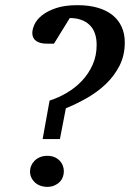

<svg xmlns="http://www.w3.org/2000/svg" viewBox="-20 -707 526 743"><path d="M227.1 -43.9Q227.1 -32.2 222.9 -21.5Q218.8 -10.7 210.4 -2.4Q202.1 5.9 190.2 11Q178.2 16.1 163.1 16.1Q147.5 16.1 135 11.2Q122.6 6.3 114 -2Q105.5 -10.3 100.8 -20.8Q96.2 -31.2 96.2 -43Q96.2 -54.7 100.8 -65.7Q105.5 -76.7 114 -85.2Q122.6 -93.8 135 -98.9Q147.5 -104 163.1 -104Q178.2 -104 190.2 -99.1Q202.1 -94.2 210.4 -85.7Q218.8 -77.1 222.9 -66.4Q227.1 -55.7 227.1 -43.9ZM462.9 -543Q462.9 -492.7 442.6 -452.9Q422.4 -413.1 389.9 -382.1Q357.4 -351.1 316.7 -327.9Q275.9 -304.7 234.9 -288.1L211.9 -168.9H145L171.9 -317.9Q206.1 -328.6 238.8 -347.9Q271.5 -367.2 297.1 -394.3Q322.8 -421.4 338.4 -456.3Q354 -491.2 354 -533.2Q354 -584.5 326.2 -610.8Q298.3 -637.2 250 -637.2L189 -538.1H160.2Q134.3 -538.1 119.6 -548.8Q105 -559.6 105 -579.1Q105 -593.8 113.5 -612.5Q122.1 -631.3 142.6 -647.7Q163.1 -664.1 196.5 -675.5Q230 -687 279.8 -687Q324.2 -687 358.4 -677Q392.6 -667 415.8 -648.2Q439 -629.4 450.9 -602.8Q462.9 -576.2 462.9 -543Z"/></svg>

Font: Charis SIL Am
Style: Italic
Weight: 400
Italic angle: -11°
Foundry: SIL International
Version: Version 5.000